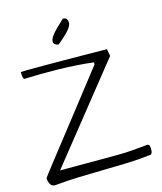

<svg xmlns="http://www.w3.org/2000/svg" viewBox="-131 -1010 934 1106"><g transform="rotate(-15 335.5 -456.5)"><path d="M21.5 -49.8Q21.5 -50.8 23.9 -54.7Q26.4 -58.6 39.1 -75.2Q51.8 -91.8 78.6 -126.5Q105.5 -161.1 154.3 -223.1Q203.1 -285.2 276.9 -379.9Q350.6 -474.6 458 -612.3V-625Q408.2 -630.9 356 -634.3Q303.7 -637.7 251 -638.7Q198.2 -639.6 146 -639.2Q93.8 -638.7 45.9 -636.7Q39.1 -641.6 37.6 -656.7Q36.1 -671.9 36.1 -678.7Q36.1 -680.7 73.2 -681.2Q110.4 -681.6 167 -681.6Q223.6 -681.6 289.6 -681.2Q355.5 -680.7 412.6 -680.2Q469.7 -679.7 508.8 -679.2Q547.9 -678.7 549.8 -678.7L557.6 -636.7L108.4 -74.2H144.5Q169.9 -74.2 198.7 -74.2Q227.5 -74.2 252.9 -74.2H378.9Q420.9 -74.2 462.4 -74.7Q503.9 -75.2 545.4 -78.6Q586.9 -82 633.8 -86.9Q643.6 -83 645 -76.2Q646.5 -69.3 646.5 -62.5V-48.8Q646.5 -43 644.5 -37.1Q642.6 -31.2 638.2 -27.8Q633.8 -24.4 626 -25.4Q562.5 -17.6 489.7 -15.1Q417 -12.7 343.8 -11.7Q270.5 -10.7 200.2 -8.3Q129.9 -5.9 71.3 0Q70.3 0 64.9 0.5Q59.6 1 57.6 1Q39.1 1 30.3 -16.1Q21.5 -33.2 21.5 -49.8ZM288.1 -776.4Q261.7 -782.2 259.3 -796.9Q256.8 -811.5 269.5 -830.6Q282.2 -849.6 304.7 -871.6Q327.1 -893.6 349.6 -914.1Q366.2 -914.1 372.1 -905.3Q377.9 -896.5 377.9 -884.8V-877.9Q376 -866.2 366.2 -852.5Q356.4 -838.9 342.8 -825.2Q329.1 -811.5 314 -798.8Q298.8 -786.1 288.1 -776.4Z"/></g></svg>

Font: Shadows Into Light
Style: Regular
Weight: 400
Designer: Kimberly Geswein
Foundry: Kimberly Geswein
Version: Version 001.000